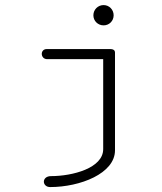

<svg xmlns="http://www.w3.org/2000/svg" viewBox="-20 -592 645 763"><path d="M391.6 -571.8C369.1 -571.8 351.1 -553.7 351.1 -531.2C351.1 -508.8 369.1 -491.2 391.6 -491.2C414.1 -491.2 431.6 -508.8 431.6 -531.2C431.6 -553.7 414.1 -571.8 391.6 -571.8ZM179.2 151.4C298.8 151.4 437 97.2 437 5.4V-382.8C437 -393.1 429.2 -397 419.4 -397H165.5C152.8 -397 146 -387.7 146 -377.9C146 -367.7 153.3 -356.9 167.5 -356.9H390.1V0.5C390.1 76.2 268.1 107.9 182.6 107.9C163.6 107.9 154.3 119.1 154.3 129.9C154.3 140.6 163.1 151.4 179.2 151.4Z"/></svg>

Font: Cutive Mono
Style: Regular
Weight: 400
Monospace: yes
Designer: Vernon Adams
Foundry: Vernon Adams
Version: Version 1.002